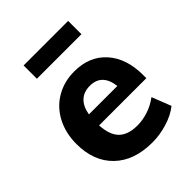

<svg xmlns="http://www.w3.org/2000/svg" viewBox="-205 -836 960 960"><g transform="rotate(-45 275.0 -356.0)"><path d="M516 -241H182Q186 -170 219 -137.5Q252 -105 317 -105Q356 -105 395 -118Q434 -131 467 -156L507 -54Q471 -25 417.5 -8.5Q364 8 310 8Q182 8 109 -62.5Q36 -133 36 -255Q36 -332 67.5 -392.5Q99 -453 156 -486.5Q213 -520 285 -520Q392 -520 454 -450.5Q516 -381 516 -263ZM185 -316H386Q374 -414 289 -414Q246 -414 219.5 -389Q193 -364 185 -316ZM127 -626V-720H442V-626Z"/></g></svg>

Font: Muli ExtraBold
Style: Regular
Weight: 800
Designer: Vernon Adams
Foundry: Vernon Adams
Version: Version 2.000